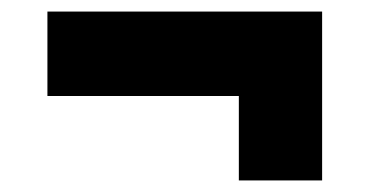

<svg xmlns="http://www.w3.org/2000/svg" viewBox="-20 -427 640 332"><path d="M393 -115V-261H62V-407H537V-115Z"/></svg>

Font: BDO Grotesk Black
Style: Regular
Weight: 900
Designer: Deni Anggara
Foundry: Lokal Container
Version: Version 2.000